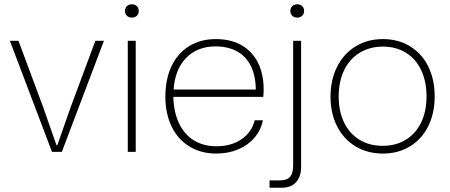

<svg xmlns="http://www.w3.org/2000/svg" viewBox="-20 -707 2096 894"><path d="M26 -517H66L181 -208L243 -31H247L309 -208L424 -517H464L268 0H222Z M575 -517H612V0H575ZM562 -656Q562 -670 571 -678.5Q580 -687 594 -687Q608 -687 617 -678.5Q626 -670 626 -656Q626 -642 617 -633.5Q608 -625 594 -625Q580 -625 571 -633.5Q562 -642 562 -656Z M750 -258Q750 -337 778 -397.5Q806 -458 859.5 -491.5Q913 -525 985 -525Q1062 -525 1114.5 -490.5Q1167 -456 1190 -395Q1213 -334 1206 -256H787Q789 -184 814 -132Q839 -80 883.5 -53Q928 -26 987 -26Q1057 -26 1104.5 -58.5Q1152 -91 1166 -147H1204Q1195 -101 1164.5 -65.5Q1134 -30 1088 -11Q1042 8 987 8Q916 8 862 -25Q808 -58 779 -118Q750 -178 750 -258ZM783 -290H1176L1171 -281Q1172 -350 1149 -397.5Q1126 -445 1083.5 -468Q1041 -491 984 -491Q898 -491 845.5 -436Q793 -381 788 -284Z M1235 133H1281Q1304 133 1318 126Q1332 119 1338.5 103Q1345 87 1345 60V-517H1382V70Q1382 115 1359 141Q1336 167 1292 167H1235ZM1332 -656Q1332 -670 1341 -678.5Q1350 -687 1364 -687Q1378 -687 1387 -678.5Q1396 -670 1396 -656Q1396 -642 1387 -633.5Q1378 -625 1364 -625Q1350 -625 1341 -633.5Q1332 -642 1332 -656Z M1519 -257Q1519 -335 1549.5 -396Q1580 -457 1635.5 -491Q1691 -525 1763 -525Q1834 -525 1889 -491.5Q1944 -458 1974 -397.5Q2004 -337 2004 -258Q2004 -180 1974 -119.5Q1944 -59 1889 -25.5Q1834 8 1763 8Q1691 8 1635.5 -25.5Q1580 -59 1549.5 -119Q1519 -179 1519 -257ZM1966 -258Q1966 -327 1941.5 -379.5Q1917 -432 1871 -461Q1825 -490 1763 -490Q1702 -490 1655 -461.5Q1608 -433 1582.5 -380.5Q1557 -328 1557 -257Q1557 -189 1582 -137Q1607 -85 1653.5 -56.5Q1700 -28 1762 -28Q1823 -28 1869 -56Q1915 -84 1940.5 -136Q1966 -188 1966 -258Z"/></svg>

Font: Mona Sans VF XLt
Style: Regular
Weight: 200
Designer: Deni Anggara
Foundry: GitHub
Version: Version 2.000;Glyphs 3.2.3 (3260)